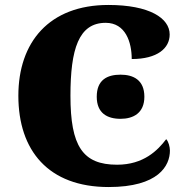

<svg xmlns="http://www.w3.org/2000/svg" viewBox="-20 -744 748 774"><path d="M418 10C619 10 665 -76 665 -137C665 -152 659 -174 650 -183C616 -138 559 -80 452 -80C313 -80 264 -155 264 -358C264 -546 297 -652 406 -652C486 -652 511 -574 511 -506C615 -506 664 -550 664 -605C664 -671 582 -724 417 -724C178 -724 54 -574 54 -358C54 -137 175 10 418 10ZM466 -265C517 -265 562 -288 562 -354C562 -422 517 -443 466 -443C412 -443 370 -422 370 -354C370 -288 412 -265 466 -265Z"/></svg>

Font: UArctic Serif Black
Style: Regular
Weight: 900
Designer: Customization by Puisto advertising & original work Monotype Design Team
Foundry: Monotype Imaging Inc.
Version: Version 2.004